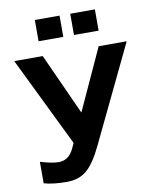

<svg xmlns="http://www.w3.org/2000/svg" viewBox="-98 -980 868 1064"><g transform="rotate(-10 336.5 -447.5)"><path d="M252.9 -169.9 265.1 -196.8 20 -700.2H180.2L336.9 -355L495.1 -700.2H652.8L393.1 -159.2Q349.6 -67.4 305.4 -28.8Q261.2 9.8 191.9 9.8Q115.7 9.8 63 -4.9V-126Q128.4 -106 166 -106Q224.6 -106 252.9 -169.9ZM311 -785.2H171.9V-904.8H311ZM509.8 -785.2H371.1V-904.8H509.8Z"/></g></svg>

Font: LT Superior
Style: Bold
Weight: 400
Designer: Daniel Lyons
Foundry: LyonsType
Version: Version 1.000